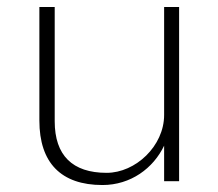

<svg xmlns="http://www.w3.org/2000/svg" viewBox="-20 -520 627 551"><path d="M494 -500H451V-190C451 -101 369 -24 286 -24C188 -24 137 -74 137 -172V-500H93V-174C93 -53 155 11 274 11C355 11 420 -37 451 -102V0H494Z"/></svg>

Font: Perun ExtraLight
Style: Regular
Weight: 200
Foundry: Copyright (c) Stefan Peev, Context Ltd, 2016
Version: Version 1.089